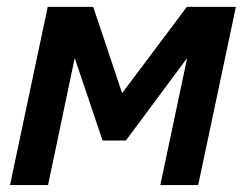

<svg xmlns="http://www.w3.org/2000/svg" viewBox="-20 -532 706 552"><path d="M549.8 0H440.9L518.1 -365.2L341.8 -127.9H274.9L194.8 -365.2L118.2 0H8.8L117.2 -512.2H248L331.1 -264.2L517.1 -512.2H658.2Z"/></svg>

Font: Clear Sans
Style: Bold Italic
Weight: 700
Italic angle: -12°
Foundry: Intel Corporation
Version: Version 1.00